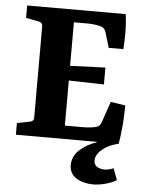

<svg xmlns="http://www.w3.org/2000/svg" viewBox="-54 -616 636 848"><g transform="rotate(5 264.0 -192.0)"><path d="M32 0V-52L89 -63Q106 -66 106 -83V-486Q106 -504 89 -507L32 -518V-573H469Q474 -535 474.5 -496.5Q475 -458 472 -418H407L387 -485Q381 -504 366 -509Q356 -512 339.5 -514.5Q323 -517 305 -517H244V-324L400 -330V-255L244 -259V-59H321Q339 -59 358 -61Q377 -63 387 -67Q395 -70 398.5 -75.5Q402 -81 406 -91L437 -181L502 -171Q502 -127 498.5 -85.5Q495 -44 488 0ZM388 189Q344 188 314.5 168.5Q285 149 285 112Q285 73 316.5 44.5Q348 16 391 2V-5L488 0Q458 7 435.5 20Q413 33 400.5 49.5Q388 66 388 82Q388 101 401.5 110Q415 119 435 119Q445 119 455 116.5Q465 114 475 110L494 161Q472 174 443.5 181.5Q415 189 388 189Z"/></g></svg>

Font: Yrsa
Style: Regular
Weight: 400
Designer: Anna Giedrys (Yrsa+Rasa design), David Brezina (Yrsa art-direction, Rasa art-direction, design)
Foundry: Rosetta Type Foundry
Version: Version 2.004